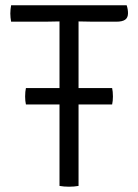

<svg xmlns="http://www.w3.org/2000/svg" viewBox="-20 -703 521 726"><path d="M78 -308Q75 -321.5 75 -338Q75 -348.5 75.8 -355.5Q76.5 -362.5 78 -370H404Q405.5 -362.5 406.2 -355.5Q407 -348.5 407 -338Q407 -321.5 404 -308ZM22 -621Q20.5 -628.5 19.8 -636.5Q19 -644.5 19 -652Q19 -659.5 19.8 -667.2Q20.5 -675 22 -683H459Q464 -668 464 -653Q464 -636 453.2 -628.5Q442.5 -621 420 -621H331Q322 -621 304.5 -621.5Q287 -622 277 -622H205Q195.5 -622 178.2 -621.5Q161 -621 151 -621ZM205 -548Q205 -568.5 205 -584.8Q205 -601 205 -622V-652H277V-622Q277 -601 277 -584.8Q277 -568.5 277 -548V0Q269.5 1.5 259.8 2.2Q250 3 241 3Q232 3 222.2 2.2Q212.5 1.5 205 0Z"/></svg>

Font: Signika Negative Light Light
Style: Regular
Weight: 300
Version: Version 2.001